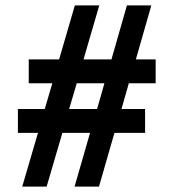

<svg xmlns="http://www.w3.org/2000/svg" viewBox="-20 -690 640 708"><path d="M86 -471V-383H173L145 -288H46V-200H120L62 -2H152L210 -200H312L255 -2H345L402 -200H515V-288H428L455 -383H554V-471H481L538 -670H448L391 -471H288L346 -670H256L198 -471ZM235 -288 263 -383H365L338 -288Z"/></svg>

Font: LT Wave Mono Medium
Style: Regular
Weight: 500
Designer: Daniel Lyons
Version: Version 2.5 (Glyphs App)